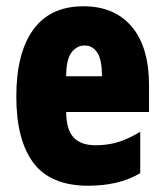

<svg xmlns="http://www.w3.org/2000/svg" viewBox="-20 -582 522 612"><path d="M246 -562Q345 -562 400 -497Q455 -432 455 -310V-225H191Q191 -170 214 -144.5Q237 -119 285 -119Q323 -119 356 -129Q389 -139 427 -162V-30Q391 -9 350 0.5Q309 10 261 10Q141 10 86.5 -63Q32 -136 32 -274Q32 -413 86 -487.5Q140 -562 246 -562ZM250 -437Q225 -437 208 -415Q191 -393 191 -339H305Q305 -392 290 -414.5Q275 -437 250 -437Z"/></svg>

Font: Noto Sans Sinhala ExtraCondensed Black
Style: Regular
Weight: 900
Width: 2
Designer: Jelle Bosma - Monotype Design Team
Foundry: Monotype Imaging Inc.
Version: Version 2.006; ttfautohint (v1.8.4.7-5d5b)